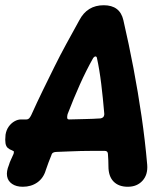

<svg xmlns="http://www.w3.org/2000/svg" viewBox="-33 -703 632 733"><path d="M54 10Q29 10 13 -1Q-3 -12 -6 -30.5Q-9 -49 1 -73Q4 -84 9.5 -95Q15 -106 19 -116Q20 -120 20 -122.5Q20 -125 19 -126Q18 -126 16.5 -127Q15 -128 13 -129Q4 -132 -3 -138Q-10 -144 -12 -156Q-14 -168 -12 -186V-188Q-9 -207 0.5 -220Q10 -233 22.5 -240Q35 -247 47 -247H68Q74 -247 78 -251Q82 -255 86 -263Q109 -314 131 -359Q153 -404 174.5 -447.5Q196 -491 220 -535Q244 -579 270 -626Q300 -683 363 -683Q425 -683 438 -626Q459 -535 476.5 -443Q494 -351 507.5 -258.5Q521 -166 529 -74Q532 -36 511 -13Q490 10 455 10Q420 10 400.5 -10Q381 -30 381 -68Q381 -79 380.5 -91Q380 -103 379 -116Q378 -127 367 -127Q340 -127 318 -127Q296 -127 275.5 -126.5Q255 -126 232.5 -125Q210 -124 182 -123Q176 -123 170.5 -120.5Q165 -118 163 -110Q157 -96 152.5 -83.5Q148 -71 142 -54Q133 -23 109.5 -6.5Q86 10 54 10ZM231 -247Q262 -248 291.5 -248.5Q321 -249 351 -251Q360 -253 363 -258.5Q366 -264 365 -270Q360 -329 353.5 -382.5Q347 -436 337 -482Q336 -487 332 -487.5Q328 -488 323 -482Q296 -434 272 -380.5Q248 -327 225 -267Q223 -259 223.5 -253Q224 -247 231 -247Z"/></svg>

Font: Winky Sans SemiBold
Style: Italic
Weight: 600
Italic angle: -8.97852°
Designer: Simon Atzbach
Foundry: typofactur
Version: Version 1.205